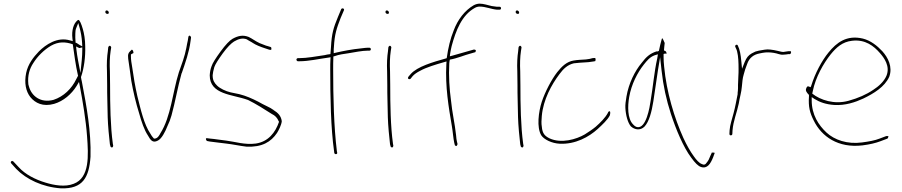

<svg xmlns="http://www.w3.org/2000/svg" viewBox="-20 -766 4931 1050"><path d="M39 122C39 124 40 126 41 127L69 158C123 214 212 257 313 264C433 268 467 205 475 91C479 -45 453 -188 430 -307L427 -323C426 -327 424 -335 423 -343V-346L424 -348C439 -391 448 -454 446 -513C446 -548 440 -584 433 -607C425 -635 415 -659 408 -657C407 -657 405 -656 403 -654C382 -637 371 -599 376 -556L378 -541L363 -545C294 -566 230 -522 193 -485C162 -453 133 -415 123 -367C112 -313 121 -267 146 -235C173 -202 215 -181 276 -198C327 -213 371 -251 399 -296L412 -318L417 -293C432 -214 450 -107 456 -22C464 85 471 206 383 239C336 258 276 247 230 233C173 216 118 188 82 148L53 117C52 116 48 114 47 114C43 114 39 118 39 122ZM135 -305V-306C130 -353 142 -391 162 -421C185 -458 220 -493 259 -516C300 -539 337 -538 378 -524C385 -475 394 -406 406 -355L407 -352L397 -333C372 -281 328 -238 273 -220C202 -201 152 -241 138 -294C137 -298 136 -301 135 -305ZM392 -583C392 -593 393 -604 397 -613L408 -640L416 -612C422 -589 427 -565 429 -531L430 -512L414 -521C403 -527 403 -530 393 -533V-539C392 -554 391 -568 392 -583ZM396 -512 412 -504C413 -503 416 -503 418 -504L430 -507V-494C430 -476 429 -456 427 -436L420 -367L407 -435C403 -456 400 -477 398 -494Z M556 -700C556 -695 561 -690 567 -690C573 -690 575 -692 575 -698C575 -703 569 -709 564 -709C559 -709 556 -706 556 -700ZM565 -376C565 -352 566 -328 566 -301C566 -274 566 -246 567 -216L569 -124C570 -84 577 -8 581 23L584 34C584 36 584 36 588 39C595 44 599 36 599 30L597 20V19C584 -73 582 -196 582 -301C582 -328 581 -352 581 -376C579 -414 580 -455 585 -487L588 -506C588 -507 588 -509 586 -512C580 -520 574 -513 572 -508L570 -489V-488C565 -456 563 -417 565 -376Z M681 -445C687 -409 692 -365 698 -324C708 -267 724 -199 741 -146C754 -99 769 -55 789 -25C803 0 815 18 843 3C864 -7 883 -44 896 -77C905 -95 912 -114 918 -135C938 -207 952 -291 973 -365L974 -366C993 -421 1015 -483 1022 -541L1024 -555C1025 -563 1025 -562 1024 -564C1017 -578 1009 -569 1009 -557L1007 -544C1005 -535 1002 -522 999 -504C991 -460 973 -412 958 -370C924 -263 915 -127 857 -37C852 -27 842 -8 825 -8H822C815 -17 812 -18 803 -34C767 -86 749 -170 731 -241C719 -294 710 -347 703 -398C699 -422 696 -438 696 -457V-468C700 -472 710 -475 710 -476C710 -484 706 -494 702 -494C698 -494 697 -492 697 -490H696C683 -478 678 -471 681 -445Z M1108 -10C1103 -6 1109 3 1112 5L1127 8C1155 11 1186 16 1216 19C1253 23 1292 32 1328 36C1413 40 1462 10 1495 -39C1505 -55 1519 -83 1521 -103C1517 -133 1500 -149 1476 -164V-165H1475C1466 -172 1455 -178 1440 -185C1424 -192 1409 -201 1392 -210C1359 -227 1325 -242 1289 -251L1241 -261C1215 -267 1183 -282 1167 -298C1153 -312 1143 -326 1143 -353V-355C1144 -367 1147 -382 1152 -399C1158 -416 1173 -439 1198 -474C1223 -508 1244 -529 1260 -539C1282 -552 1306 -561 1332 -550V-549L1360 -533L1361 -532C1381 -519 1404 -510 1432 -501L1453 -494H1454C1458 -494 1461 -493 1463 -493C1466 -504 1463 -508 1460 -509L1437 -516H1436C1423 -521 1412 -525 1400 -530C1376 -541 1361 -554 1340 -564C1309 -576 1283 -571 1252 -554C1236 -545 1213 -521 1186 -484C1159 -447 1142 -420 1137 -404C1130 -386 1128 -370 1127 -354C1127 -248 1252 -250 1334 -220H1335C1380 -198 1427 -168 1466 -143C1485 -134 1496 -122 1504 -103L1506 -100C1486 -41 1447 9 1379 19C1319 27 1266 9 1218 3C1188 0 1156 -6 1130 -8L1114 -10C1113 -10 1111 -11 1108 -10Z M1601 -440C1601 -436 1605 -431 1609 -431H1617C1670 -431 1723 -444 1776 -451L1788 -453L1787 -440C1786 -423 1786 -406 1786 -386C1786 -236 1789 -65 1807 61L1808 70C1810 80 1826 79 1824 69L1822 59V58C1806 -72 1802 -236 1802 -386C1802 -408 1802 -430 1803 -450V-457L1810 -459C1834 -468 1861 -471 1887 -475C1917 -480 1961 -489 1991 -489H2000C2005 -489 2008 -492 2008 -496C2008 -502 2005 -505 2000 -505H1991C1986 -505 1972 -504 1951 -501C1908 -497 1856 -487 1817 -478L1805 -475V-488C1805 -495 1805 -500 1806 -508C1810 -580 1821 -611 1843 -668L1861 -710C1865 -720 1850 -724 1846 -716L1828 -673C1804 -615 1794 -584 1790 -508C1789 -497 1788 -482 1787 -470C1775 -469 1765 -467 1753 -464H1752C1710 -458 1659 -448 1616 -448H1609C1605 -448 1601 -444 1601 -440Z M2088 -700C2088 -695 2093 -690 2099 -690C2105 -690 2107 -692 2107 -698C2107 -703 2101 -709 2096 -709C2091 -709 2088 -706 2088 -700ZM2097 -376C2097 -352 2098 -328 2098 -301C2098 -274 2098 -246 2099 -216L2101 -124C2102 -84 2109 -8 2113 23L2116 34C2116 36 2116 36 2120 39C2127 44 2131 36 2131 30L2129 20V19C2116 -73 2114 -196 2114 -301C2114 -328 2113 -352 2113 -376C2111 -414 2112 -455 2117 -487L2120 -506C2120 -507 2120 -509 2118 -512C2112 -520 2106 -513 2104 -508L2102 -489V-488C2097 -456 2095 -417 2097 -376Z M2211 -340C2211 -337 2213 -333 2219 -333C2221 -333 2224 -334 2225 -335L2237 -350C2246 -360 2260 -370 2278 -379C2312 -398 2363 -413 2408 -426L2422 -430L2421 -415C2414 -292 2434 -177 2451 -77C2456 -49 2459 -8 2464 14L2467 26C2467 28 2467 28 2471 31C2477 37 2482 26 2482 21L2479 9C2477 1 2475 -12 2474 -28C2467 -93 2453 -148 2446 -220C2438 -278 2433 -351 2437 -420C2437 -424 2439 -435 2440 -440C2478 -446 2525 -466 2546 -471L2577 -480C2579 -480 2579 -480 2580 -482C2586 -493 2579 -495 2571 -495L2543 -487C2524 -482 2494 -473 2455 -462L2440 -458L2442 -474C2444 -488 2447 -500 2450 -514C2473 -599 2505 -683 2577 -723C2586 -728 2595 -730 2603 -730C2636 -730 2665 -716 2698 -713H2712C2717 -713 2720 -716 2720 -721C2720 -726 2717 -729 2712 -729H2698C2690 -730 2680 -731 2669 -733C2647 -738 2624 -746 2603 -746C2593 -746 2581 -743 2570 -737C2522 -709 2483 -659 2461 -599C2443 -555 2431 -505 2423 -448L2417 -446C2349 -427 2262 -402 2226 -361L2214 -347C2213 -345 2211 -342 2211 -340Z M2800 -700C2800 -695 2805 -690 2811 -690C2817 -690 2819 -692 2819 -698C2819 -703 2813 -709 2808 -709C2803 -709 2800 -706 2800 -700ZM2809 -376C2809 -352 2810 -328 2810 -301C2810 -274 2810 -246 2811 -216L2813 -124C2814 -84 2821 -8 2825 23L2828 34C2828 36 2828 36 2832 39C2839 44 2843 36 2843 30L2841 20V19C2828 -73 2826 -196 2826 -301C2826 -328 2825 -352 2825 -376C2823 -414 2824 -455 2829 -487L2832 -506C2832 -507 2832 -509 2830 -512C2824 -520 2818 -513 2816 -508L2814 -489V-488C2809 -456 2807 -417 2809 -376Z M2940 -26C2955 -3 2998 18 3041 20C3127 24 3200 -17 3248 -60C3273 -83 3304 -112 3315 -135C3319 -149 3317 -156 3315 -157H3314C3312 -160 3306 -155 3304 -148C3290 -122 3264 -96 3238 -73C3220 -58 3200 -45 3178 -31C3132 -4 3050 20 2986 -9C2960 -22 2946 -35 2943 -74C2940 -90 2941 -110 2943 -132C2951 -222 2997 -304 3039 -360C3061 -390 3084 -412 3119 -420H3120C3131 -421 3142 -422 3151 -423C3171 -425 3199 -425 3212 -428C3226 -430 3235 -431 3236 -432V-433C3240 -450 3235 -450 3221 -448H3220C3209 -445 3204 -443 3185 -441C3159 -439 3140 -439 3117 -435C3080 -429 3053 -404 3027 -371C2996 -331 2961 -264 2943 -210C2925 -155 2914 -69 2940 -26Z M3400 -176C3402 -136 3413 -95 3430 -75C3451 -56 3481 -51 3504 -73C3530 -100 3544 -155 3553 -212C3562 -267 3569 -325 3578 -381L3590 -453L3598 -380C3607 -297 3624 -220 3649 -143C3676 -60 3717 39 3760 96C3781 125 3798 142 3813 147C3848 159 3866 129 3880 94L3888 72C3890 70 3887 69 3882 68C3876 72 3875 69 3874 63V66L3864 88C3859 102 3853 114 3845 123C3838 135 3829 137 3818 131C3804 126 3789 110 3773 87C3755 62 3736 29 3717 -12C3668 -121 3625 -262 3612 -402C3610 -421 3609 -438 3609 -453V-471L3617 -473C3623 -473 3625 -472 3625 -471V-473C3625 -482 3622 -487 3611 -490C3612 -507 3614 -518 3615 -531C3610 -545 3604 -555 3601 -558C3601 -557 3599 -553 3598 -549C3595 -539 3586 -503 3583 -486L3582 -488C3578 -484 3578 -485 3570 -485C3534 -473 3514 -455 3489 -422C3452 -378 3418 -310 3406 -238C3402 -214 3399 -194 3400 -176ZM3421 -236C3433 -305 3466 -369 3501 -413C3518 -434 3533 -454 3561 -464L3578 -469L3574 -445C3558 -375 3551 -290 3538 -214C3533 -180 3514 -61 3464 -71C3456 -73 3449 -78 3442 -86C3411 -117 3412 -186 3421 -236Z M3969 -35C3969 -28 3972 -26 3975 -26C3982 -26 3984 -27 3985 -34L3986 -53C3990 -104 4010 -151 4020 -199C4025 -232 4035 -263 4037 -292C4039 -314 4041 -339 4047 -358L4055 -386L4066 -416C4077 -449 4101 -468 4135 -474L4150 -477C4170 -481 4192 -480 4211 -477C4232 -474 4247 -465 4263 -467H4264C4272 -467 4286 -469 4291 -470H4300C4307 -472 4310 -489 4299 -486H4292C4283 -484 4273 -484 4265 -482H4263C4257 -482 4253 -483 4249 -484L4232 -488C4225 -490 4220 -491 4213 -492L4192 -495C4172 -498 4150 -492 4130 -489L4111 -484L4091 -474C4072 -463 4063 -451 4053 -428L4038 -390L4034 -431C4031 -466 4026 -495 4015 -517C4011 -527 3997 -518 4001 -511V-510C4003 -503 4008 -498 4011 -485C4018 -457 4019 -423 4019 -389C4019 -375 4019 -364 4018 -351C4018 -332 4016 -317 4016 -302V-284C4016 -275 4015 -266 4014 -258V-251C4007 -217 4001 -181 3992 -148C3984 -116 3972 -83 3970 -54ZM4020 -189Z M4389 -282C4383 -270 4394 -257 4404 -247V-239C4400 -181 4409 -149 4430 -107C4473 -19 4564 45 4697 29C4737 24 4770 16 4796 6L4833 -8C4835 -9 4837 -12 4838 -18C4840 -20 4840 -21 4835 -22H4827L4790 -8C4765 2 4732 8 4694 13C4614 24 4543 -1 4500 -41C4457 -81 4419 -138 4419 -217V-235L4434 -225C4463 -207 4497 -195 4542 -192C4602 -188 4658 -207 4701 -227C4759 -255 4818 -291 4843 -346C4863 -400 4836 -452 4805 -486C4777 -516 4742 -544 4699 -555C4610 -576 4555 -533 4511 -479C4474 -434 4437 -364 4417 -299L4413 -289L4403 -293C4396 -296 4393 -292 4389 -283ZM4422 -254 4425 -268C4440 -343 4483 -419 4523 -469C4554 -507 4587 -537 4639 -543C4712 -552 4759 -514 4792 -476C4815 -450 4849 -404 4828 -352C4814 -319 4784 -293 4756 -275C4718 -249 4672 -229 4621 -215C4543 -193 4466 -219 4422 -254ZM4425 -268Z"/></svg>

Font: Stray Cat
Style: ExLt
Weight: 200
Version: Version 1.0